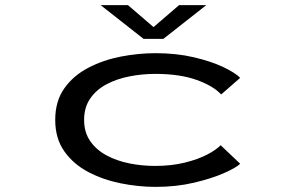

<svg xmlns="http://www.w3.org/2000/svg" viewBox="-20 -720 1140 751"><path d="M588 11Q522 11 453 -2.8Q384 -16.5 325.8 -47Q267.5 -77.5 231.8 -127.8Q196 -178 196 -251Q196 -324.5 231.8 -374.8Q267.5 -425 326 -455.2Q384.5 -485.5 453.2 -498.8Q522 -512 588 -512Q669.5 -512 737.2 -496.2Q805 -480.5 852.5 -458Q900 -435.5 919.5 -415.5L845 -350.5Q814.5 -384 748.8 -407.5Q683 -431 587.5 -431Q536 -431 486.2 -421.2Q436.5 -411.5 396.5 -390.2Q356.5 -369 332.8 -334.5Q309 -300 309 -251Q309 -202.5 332.8 -168.2Q356.5 -134 396.2 -112.5Q436 -91 485.5 -81Q535 -71 586.5 -71Q650.5 -71 702.2 -83.8Q754 -96.5 790 -115.2Q826 -134 843 -152L919.5 -79.5Q904.5 -64.5 856.8 -43.2Q809 -22 739.2 -5.5Q669.5 11 588 11ZM373.5 -700H480.5L580.5 -614L680.5 -700H787L619 -568H541.5Z"/></svg>

Font: Trispace Expanded
Style: Regular
Weight: 400
Width: 7
Designer: Tyler Finck
Foundry: Etcetera Type Company
Version: Version 1.210; ttfautohint (v1.8.3)